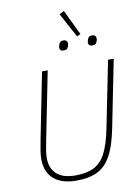

<svg xmlns="http://www.w3.org/2000/svg" viewBox="-110 -1117 863 1200"><g transform="rotate(-10 321.5 -517.0)"><path d="M182 -698H218L133 -271Q125 -232 121 -206.5Q117 -181 117 -160Q117 -94 156.5 -57.5Q196 -21 277 -21Q348 -21 394 -44.5Q440 -68 468.5 -123.5Q497 -179 516 -274L601 -698H637L552 -272Q531 -165 497.5 -103Q464 -41 411 -14.5Q358 12 275 12Q214 12 171 -7.5Q128 -27 105 -64.5Q82 -102 82 -158Q82 -185 87 -213Q92 -241 99 -280ZM436 -875 352 -1030 382 -1046 459 -886ZM339 -803Q324 -803 318.5 -809.5Q313 -816 313 -824Q313 -828 314 -832Q315 -836 317 -842Q319 -852 325.5 -858.5Q332 -865 347 -865Q361 -865 366.5 -858Q372 -851 372 -843Q372 -840 371.5 -836Q371 -832 369 -825Q366 -815 360 -809Q354 -803 339 -803ZM521 -803Q506 -803 500.5 -809.5Q495 -816 495 -824Q495 -828 496 -832Q497 -836 499 -842Q501 -852 507.5 -858.5Q514 -865 529 -865Q543 -865 548.5 -858Q554 -851 554 -843Q554 -840 553.5 -836Q553 -832 551 -825Q548 -815 542 -809Q536 -803 521 -803Z"/></g></svg>

Font: IBM Plex Sans ExtraLight
Style: Italic
Weight: 250
Italic angle: -11.31°
Designer: Mike Abbink, Paul van der Laan, Pieter van Rosmalen
Foundry: Bold Monday
Version: Version 3.201